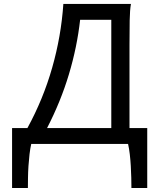

<svg xmlns="http://www.w3.org/2000/svg" viewBox="-20 -733 794 978"><path d="M139.2 0Q133.8 23.4 130.4 52.7Q127 82 125 112.5Q123 143.1 122.6 172.4Q122.1 201.7 122.1 224.6H41.5V-80.6H119.6Q200.2 -228 245.8 -388.2Q291.5 -548.3 302.7 -712.9H647Q641.6 -683.6 640.6 -629.6Q639.6 -575.7 639.6 -502.9V-80.6H730V224.6H649.4Q649.4 201.7 648.7 172.4Q647.9 143.1 646.2 112.5Q644.5 82 641.1 52.7Q637.7 23.4 632.3 0ZM546.9 -632.3H388.2Q372.6 -493.2 331.1 -354.7Q289.6 -216.3 219.7 -80.6H546.9Z"/></svg>

Font: Andika FrenchTight
Style: Regular
Weight: 400
Designer: Victor Gaultney, Annie Olsen, Julie Remington, Don Collingsworth, Eric Hays, Becca Hirsbrunner
Foundry: SIL International
Version: Version 5.000 ; Dig1 Dig4Opn Dig7 LnSpcTght